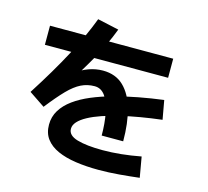

<svg xmlns="http://www.w3.org/2000/svg" viewBox="-120 -954 1240 1147"><g transform="rotate(15 500.0 -380.5)"><path d="M81 -585V-703H843V-585ZM682 -149H549Q549 -224 537 -286.5Q525 -349 499.5 -386Q474 -423 433 -423Q388 -423 349.5 -404Q311 -385 269 -342Q227 -299 169 -225L71 -291Q171 -447 238.5 -574Q306 -701 349 -815L481 -786Q443 -686 390.5 -592.5Q338 -499 281 -412.5Q224 -326 172 -245L109 -283Q201 -401 284.5 -463.5Q368 -526 457 -526Q536 -526 585.5 -478Q635 -430 658.5 -345.5Q682 -261 682 -149ZM812 -90 834 36Q775 43 710.5 48.5Q646 54 582 54Q507 54 442 44.5Q377 35 329 13.5Q281 -8 254.5 -43.5Q228 -79 228 -131Q228 -180 252.5 -220Q277 -260 321 -292Q365 -324 424.5 -349Q484 -374 554 -393Q624 -412 700.5 -426.5Q777 -441 855 -451L876 -334Q808 -326 744 -315Q680 -304 622.5 -290.5Q565 -277 517 -260.5Q469 -244 434 -225Q399 -206 380 -185Q361 -164 361 -141Q361 -100 419 -83Q477 -66 577 -66Q631 -66 690 -72Q749 -78 812 -90Z"/></g></svg>

Font: Murecho Thin SemiBold
Style: Regular
Weight: 600
Version: Version 1.010